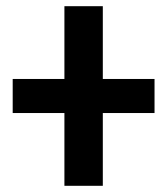

<svg xmlns="http://www.w3.org/2000/svg" viewBox="-20 -600 540 620"><path d="M188 0V-235H21V-345H188V-580H312V-345H479V-235H312V0Z"/></svg>

Font: M PLUS Code Latin SemiBold
Style: Regular
Weight: 600
Designer: Coji Morishita
Foundry: UNDERFOREST DESIGN
Version: Version 1.002; ttfautohint (v1.8.3)